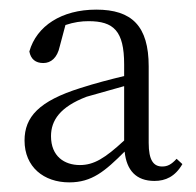

<svg xmlns="http://www.w3.org/2000/svg" viewBox="-20 -830 407 399"><path d="M124 -451C171 -451 198 -474 239 -515C243 -476 263 -454 301 -454C324 -454 344 -463 359 -489L347 -500C336 -488 328 -484 317 -484C299 -484 289 -497 289 -533V-692C289 -776 254 -810 180 -810C108 -810 56 -776 41 -723C44 -707 54 -699 70 -699C86 -699 99 -710 104 -733L116 -778C134 -784 149 -786 164 -786C216 -786 238 -766 238 -696V-672C209 -665 178 -657 147 -647C61 -620 31 -587 31 -538C31 -483 71 -451 124 -451ZM238 -538C198 -501 175 -487 146 -487C114 -487 86 -505 86 -547C86 -580 105 -608 160 -629L238 -651Z"/></svg>

Font: Noto Serif CJK TC Light
Style: Regular
Weight: 300
Designer: Ryoko NISHIZUKA 西塚涼子 (kana & ideographs); Frank Grießhammer (Latin, Greek & Cyrillic); Wenlong ZHANG 张文龙 (bopomofo); San
Foundry: Adobe
Version: Version 2.001;hotconv 1.1.0;makeotfexe 2.6.0